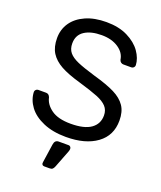

<svg xmlns="http://www.w3.org/2000/svg" viewBox="-165 -814 951 1134"><g transform="rotate(20 310.0 -246.5)"><path d="M43 -175.8Q43 -183.6 49.1 -189.7Q55.2 -195.8 64 -195.8H112.8Q130.9 -195.8 138.2 -175.8Q147 -133.8 189.5 -103.5Q231.9 -73.2 311 -73.2Q396 -73.2 438 -103Q480 -132.8 480 -186Q480 -220.2 459.5 -242.2Q439 -264.2 398.4 -280.5Q357.9 -296.9 276.9 -320.8Q199.7 -342.8 154.3 -367.9Q108.9 -393.1 85.9 -429.4Q63 -465.8 63 -522Q63 -576.2 92 -618.7Q121.1 -661.1 176 -685.5Q231 -710 306.2 -710Q384.3 -710 439.7 -682.4Q495.1 -654.8 524.2 -613.3Q553.2 -571.8 555.2 -529.8Q555.2 -521 549.1 -514.9Q543 -508.8 534.2 -508.8H483.9Q476.1 -508.8 469 -513.9Q461.9 -519 459 -528.8Q453.1 -571.8 411.1 -599.9Q369.1 -627.9 306.2 -627.9Q238.3 -627.9 198.2 -601.6Q158.2 -575.2 158.2 -522.9Q158.2 -487.8 176.5 -465.8Q194.8 -443.8 233.4 -427Q272 -410.2 346.2 -388.2Q431.2 -364.3 479.5 -340.1Q527.8 -315.9 552 -280.5Q576.2 -245.1 576.2 -189Q576.2 -94.7 504.6 -42.5Q433.1 9.8 311 9.8Q229 9.8 168.5 -16.1Q107.9 -42 76.4 -84.5Q44.9 -127 43 -175.8ZM235.8 195.8 252.9 79.1Q256.8 50.3 280.8 49.8H343.8Q350.6 49.8 355.2 54.9Q359.9 60.1 359.9 66.9Q359.9 73.7 356.9 83L314 193.8Q309.1 206.1 303 211.4Q296.9 216.8 284.7 216.8H251Q242.7 216.8 238.3 210.9Q233.9 205.1 235.8 195.8Z"/></g></svg>

Font: Rubik AZ
Style: Regular
Weight: 400
Designer: Hubert and Fischer
Foundry: Hubert & Fischer
Version: Version 2.000